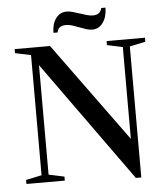

<svg xmlns="http://www.w3.org/2000/svg" viewBox="-63 -1016 954 1092"><g transform="rotate(-5 414.0 -470.0)"><path d="M699 20V-728L789 -747V-770H570V-747L659 -728V-204L247 -770H45V-747L135 -728V-42L45 -23V0H264V-23L175 -42V-667L668 20ZM273 -843H297C300.3 -868.3 317.3 -881 348 -881C360 -881 372.2 -879 384.5 -875C396.8 -871 409.3 -866.5 422 -861.5C434.7 -856.5 447.2 -852 459.5 -848C471.8 -844 484 -842 496 -842C520.7 -842 540.8 -853 556.5 -875C572.2 -897 580 -925.3 580 -960H556C550.7 -934.7 534 -922 506 -922C494.7 -922 482.7 -923.8 470 -927.5C457.3 -931.2 444.5 -935.2 431.5 -939.5C418.5 -943.8 405.7 -947.8 393 -951.5C380.3 -955.2 368.3 -957 357 -957C332.3 -957 312.2 -946.5 296.5 -925.5C280.8 -904.5 273 -877 273 -843Z"/></g></svg>

Font: Libre Caslon Text
Style: Regular
Weight: 400
Designer: Pablo Impallari, Rodrigo Fuenzalida
Foundry: Pablo Impallari, Rodrigo Fuenzalida
Version: Version 1.000; ttfautohint (v0.93) -l 8 -r 50 -G 200 -x 14 -